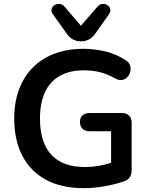

<svg xmlns="http://www.w3.org/2000/svg" viewBox="-20 -969 776 999"><path d="M416 10Q299 10 218.5 -34Q138 -78 96 -159Q54 -240 54 -351Q54 -435 78.5 -502Q103 -569 149.5 -616.5Q196 -664 263 -689.5Q330 -715 415 -715Q471 -715 527.5 -701.5Q584 -688 634 -656Q651 -645 656.5 -629Q662 -613 658 -596.5Q654 -580 643 -568Q632 -556 615.5 -553Q599 -550 579 -561Q541 -583 502 -593Q463 -603 415 -603Q341 -603 290 -573.5Q239 -544 213.5 -488Q188 -432 188 -351Q188 -228 247 -164Q306 -100 422 -100Q462 -100 503 -108Q544 -116 583 -130L558 -73V-286H448Q423 -286 409.5 -299Q396 -312 396 -334Q396 -357 409.5 -369Q423 -381 448 -381H613Q638 -381 651.5 -367.5Q665 -354 665 -329V-86Q665 -64 656.5 -49Q648 -34 629 -27Q585 -11 528 -0.5Q471 10 416 10ZM401 -754Q379 -754 360.5 -763.5Q342 -773 328 -793L255 -895Q245 -909 248.5 -922Q252 -935 264 -942.5Q276 -950 290.5 -948.5Q305 -947 317 -933L401 -835L486 -933Q498 -947 512.5 -948.5Q527 -950 538.5 -942.5Q550 -935 553.5 -922.5Q557 -910 547 -895L475 -793Q461 -773 442.5 -763.5Q424 -754 401 -754Z"/></svg>

Font: Nunito ExtraLight
Style: Bold
Weight: 700
Version: Version 3.602